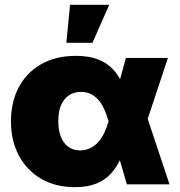

<svg xmlns="http://www.w3.org/2000/svg" viewBox="-20 -772 753 804"><path d="M293.5 11.7Q212.4 11.7 152.3 -23.4Q92.3 -58.6 59.1 -120.6Q25.9 -182.6 25.9 -263.2Q25.9 -345.2 58.8 -407Q91.8 -468.8 152.8 -503.4Q213.9 -538.1 297.9 -538.1Q352.1 -538.1 389.4 -523.7Q426.8 -509.3 450.9 -484.1Q475.1 -459 489.7 -426.8Q504.4 -394.5 513.2 -359.4H553.2L595.7 -282.7L689.9 0H511.2L434.1 -265.6Q425.8 -295.4 414.8 -318.1Q403.8 -340.8 389.9 -356Q376 -371.1 358.4 -379.2Q340.8 -387.2 319.3 -387.2Q289.6 -387.2 268.1 -372.6Q246.6 -357.9 235.4 -331.1Q224.1 -304.2 224.1 -265.6Q224.1 -227.1 234.9 -199.5Q245.6 -171.9 266.4 -157Q287.1 -142.1 315.4 -142.1Q337.4 -142.1 356.2 -150.9Q375 -159.7 389.9 -175.5Q404.8 -191.4 415.8 -213.9Q426.8 -236.3 434.1 -262.7L507.3 -529.3H683.1L594.7 -262.7L551.3 -177.7H509.3Q499 -139.6 483.9 -105.7Q468.8 -71.8 444.6 -45.2Q420.4 -18.6 383.5 -3.4Q346.7 11.7 293.5 11.7ZM257.8 -592.8 273.4 -752H437.5L367.2 -592.8Z"/></svg>

Font: Inter 24pt Black
Style: Regular
Weight: 900
Designer: Rasmus Andersson
Foundry: rsms
Version: Version 4.001;git-66647c0bb